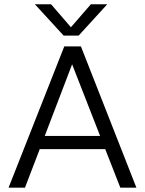

<svg xmlns="http://www.w3.org/2000/svg" viewBox="-20 -864 668 884"><path d="M342 -700H273L140.5 -844.5H215L306.5 -738.5L398.5 -844.5H474ZM608 0H534L464.5 -177.5H163L95 0H19.5L276 -650.5H352.5ZM312 -568 186 -238H441Z"/></svg>

Font: Overused Grotesk Book
Style: Regular
Weight: 375
Version: Version 0.004